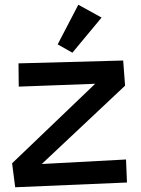

<svg xmlns="http://www.w3.org/2000/svg" viewBox="-20 -752 596 809"><path d="M511 -80 156 -61 507 -391 499 -497 58 -485 59 -387 381 -399 31 -64 44 37 515 17ZM310 -732 223 -565 285 -530 408 -678Z"/></svg>

Font: McLaren
Style: Regular
Weight: 400
Designer: Astigmatic (AOETI)
Foundry: Astigmatic (AOETI)
Version: Version 1.000